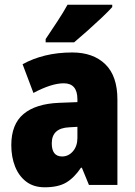

<svg xmlns="http://www.w3.org/2000/svg" viewBox="-20 -786 573 816"><path d="M287 -563Q376 -563 427.5 -513Q479 -463 479 -363V0H358L328 -73H324Q295 -30 261 -10Q227 10 170 10Q123 10 91.5 -14Q60 -38 44 -78.5Q28 -119 28 -169Q28 -258 80 -301.5Q132 -345 231 -349L309 -352V-364Q309 -432 251 -432Q199 -432 122 -391L76 -513Q119 -537 172 -550Q225 -563 287 -563ZM275 -245Q200 -242 200 -177Q200 -121 244 -121Q271 -121 290 -143Q309 -165 309 -200V-247ZM457 -756Q441 -738 412.5 -711Q384 -684 352.5 -656Q321 -628 295 -606H174V-620Q198 -656 223.5 -694.5Q249 -733 267 -766H457Z"/></svg>

Font: Noto Sans Kannada Condensed Black
Style: Regular
Weight: 900
Width: 3
Designer: Jelle Bosma - Monotype Design Team
Foundry: Monotype Imaging Inc.
Version: Version 2.005; ttfautohint (v1.8.4.7-5d5b)